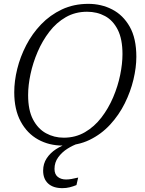

<svg xmlns="http://www.w3.org/2000/svg" viewBox="-20 -745 752 997"><path d="M306 11Q235 11 178 -20.5Q121 -52 87.5 -114Q54 -176 54 -266Q54 -324 69.5 -387Q85 -450 116 -510Q147 -570 193.5 -618.5Q240 -667 301.5 -696Q363 -725 439 -725Q506 -725 562.5 -696Q619 -667 653.5 -606.5Q688 -546 688 -450Q688 -395 673 -332Q658 -269 628 -208.5Q598 -148 552 -98Q506 -48 445 -18.5Q384 11 306 11ZM311 -30Q372 -30 421 -58.5Q470 -87 506.5 -134.5Q543 -182 567.5 -239.5Q592 -297 604 -355.5Q616 -414 616 -464Q616 -542 591.5 -590.5Q567 -639 525.5 -661.5Q484 -684 432 -684Q371 -684 322 -656Q273 -628 236.5 -580.5Q200 -533 175.5 -476Q151 -419 138.5 -360.5Q126 -302 126 -251Q126 -173 151.5 -124.5Q177 -76 219 -53Q261 -30 311 -30ZM304 232Q256 232 230 208Q204 184 204 141Q204 105 222.5 77Q241 49 271 29.5Q301 10 336 0H387Q359 9 330.5 27Q302 45 282.5 71.5Q263 98 263 132Q263 160 280 173.5Q297 187 323 187Q336 187 351 184.5Q366 182 386 177L377 216Q360 223 342 227.5Q324 232 304 232Z"/></svg>

Font: Noto Serif Light
Style: Italic
Weight: 300
Italic angle: -12°
Designer: Monotype Design Team
Foundry: Monotype Imaging Inc.
Version: Version 2.013